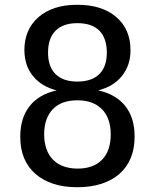

<svg xmlns="http://www.w3.org/2000/svg" viewBox="-20 -762 642 796"><path d="M300.3 14.2Q243.7 14.2 200.4 -0.2Q157.2 -14.6 127 -41Q96.7 -67.4 80.3 -105.7Q64 -144 64 -195.3Q64 -272.9 103 -322.3Q141.6 -371.1 214.8 -387.2Q185.1 -394.5 159.7 -409.7Q134.3 -424.8 116.7 -446.8Q98.1 -469.7 89.6 -497.1Q81.1 -524.4 81.1 -555.2Q81.1 -596.7 95.7 -631.1Q110.4 -665.5 140.1 -691.4Q168.9 -716.3 208.7 -729.2Q248.5 -742.2 300.8 -742.2Q353 -742.2 393.1 -729.2Q433.1 -716.3 461.9 -691.4Q491.2 -666.5 506.1 -632.1Q521 -597.7 521 -554.7Q521 -521.5 512 -495.1Q502.9 -468.8 485.8 -447.3Q468.8 -425.8 444.1 -410.6Q419.4 -395.5 387.2 -387.2Q460.9 -371.1 499.5 -322.3Q538.1 -273.4 538.1 -196.3Q538.1 -145 521.7 -106.2Q505.4 -67.4 475.1 -41Q444.3 -14.2 400.4 0Q356.4 14.2 300.3 14.2ZM300.8 -423.8Q359.9 -423.8 391.6 -454.6Q422.9 -485.4 422.9 -543.9Q422.9 -603 392.1 -634.8Q360.8 -666 300.8 -666Q241.7 -666 210.4 -634.8Q179.2 -603.5 179.2 -543.9Q179.2 -485.4 210.4 -454.6Q241.7 -423.8 300.8 -423.8ZM302.2 -63Q334.5 -63 359.9 -72.3Q385.3 -81.5 403.3 -100.1Q421.4 -118.7 430.2 -144.8Q439 -170.9 439 -204.1Q439 -240.2 429.4 -266.1Q419.9 -292 402.8 -309.1Q366.2 -346.2 300.8 -346.2Q234.9 -346.2 199.2 -309.6Q182.1 -292 172.6 -265.9Q163.1 -239.7 163.1 -205.6Q163.1 -172.4 172.1 -145.8Q181.2 -119.1 199.2 -100.6Q217.8 -81.5 243.9 -72.3Q270 -63 302.2 -63Z"/></svg>

Font: Hack
Style: Regular
Weight: 400
Monospace: yes
Designer: Christopher Simpkins
Foundry: Christopher Simpkins
Version: Version 2.019; ttfautohint (v1.4.1) -l 4 -r 80 -G 350 -x 0 -